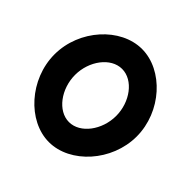

<svg xmlns="http://www.w3.org/2000/svg" viewBox="-188 -896 1090 1090"><g transform="rotate(45 356.5 -351.0)"><path d="M188 -352C188 -464 263 -565 353 -565C443 -565 518 -464 518 -352C518 -240 443 -138 353 -138C263 -138 188 -240 188 -352ZM23 -352C23 -153 183 23 353 23C523 23 683 -153 683 -352C683 -551 523 -725 353 -725C183 -725 23 -551 23 -352Z"/></g></svg>

Font: Bluebird
Style: SfBdNrw
Weight: 700
Designer: Jasper
Foundry: Cannot Into Space Fonts
Version: Version 0.98